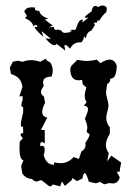

<svg xmlns="http://www.w3.org/2000/svg" viewBox="-20 -655 484 688"><path d="M195.3 12.7 168.9 5.9Q165 12.7 159.7 12.7Q155.3 12.7 142.8 1.7Q130.4 -9.3 126 -9.3L111.8 -4.4Q103.5 -4.4 94.2 -13.7Q73.7 -14.6 60.1 -32.7L55.7 -60.5L64 -80.6Q49.8 -83.5 49.8 -123L50.8 -147.5L62 -159.7Q53.7 -168 53.7 -172.4Q53.7 -177.7 63 -178.2L62.5 -201.7L57.1 -200.7Q54.7 -200.7 54.7 -210.4Q54.7 -219.2 63 -252.4V-271Q56.6 -271.5 56.6 -278.8Q56.6 -285.2 61 -296.9V-310.5L49.3 -309.6L60.5 -343.3Q56.2 -379.9 19.5 -389.6L15.1 -412.6L25.9 -433.6L43 -437.5L62 -433.6Q75.7 -439.5 91.8 -439.5Q106.4 -439.5 123.5 -433.6L144.5 -444.8Q144.5 -438 160.2 -431.2Q168.9 -417 168.9 -402.3Q168.9 -389.6 164.1 -380.4Q134.3 -379.9 134.3 -359.9L136.7 -346.7Q127 -334 127 -325.2Q127 -315.9 137.2 -309.6L141.6 -287.1Q131.3 -266.6 131.3 -253.4Q131.3 -236.8 149.4 -233.9L127 -189.5H140.1L140.6 -141.1Q134.3 -146 129.9 -146Q124 -146 124 -136.2L124.5 -131.3L130.9 -132.3Q140.1 -132.3 140.1 -119.6Q140.1 -107.4 136.7 -98.6Q146 -64.5 173.3 -64.5L174.8 -73.7Q183.1 -70.3 197.3 -70.3Q224.1 -70.3 244.1 -92.3L262.7 -85.4L271.5 -111.8Q286.6 -121.1 286.6 -135.3L285.6 -143.1Q300.8 -164.1 300.8 -172.9Q300.8 -175.3 295.9 -177.7Q291 -180.2 291 -185.1L293 -196.8Q293 -209 284.2 -229Q295.4 -254.4 295.4 -262.7Q295.4 -275.9 280.8 -275.9L290.5 -289.6Q283.7 -297.9 283.7 -311Q283.7 -323.7 289.6 -341.3L276.9 -352.5L273.9 -368.7L261.7 -367.2Q231.9 -367.2 231.9 -408.2Q231.9 -412.6 234.4 -416.5Q236.8 -420.4 240.5 -424.1Q244.1 -427.7 248.3 -431.6Q252.4 -435.5 255.9 -440.4L285.6 -436.5Q309.1 -436.5 326.7 -441.4L339.8 -428.7Q359.9 -441.4 373 -441.4Q391.1 -441.4 398.4 -419.4Q397 -373 376.5 -373H374L375 -368.2Q375 -360.8 363.8 -353.5L359.9 -323.7Q359.9 -315.9 364.3 -300.5Q368.7 -285.2 368.7 -277.3Q368.7 -267.6 364.7 -255.1Q360.8 -242.7 360.8 -231.9Q360.8 -214.4 373.5 -198.7V-175.8Q359.4 -152.8 359.4 -135.7Q359.4 -120.1 369.6 -106.9L364.3 -76.7L378.9 -97.2L414.1 -72.8L408.2 -39.1L397.9 -40L409.2 -19.5Q403.3 2.4 383.3 2.4L371.6 1L353.5 5.4L336.9 -3.9Q331.5 1.5 321.8 1.5L298.3 -3.9Q289.6 -34.7 283.2 -34.7Q278.8 -34.7 275.4 -15.6L255.9 -5.9L239.7 -17.1L236.8 -9.3L212.4 11.2L202.1 -4.9ZM183.1 -497.6Q179.2 -493.2 174.8 -493.2Q163.1 -493.2 142.6 -517.6L162.6 -515.6L128.9 -543.5L135.7 -522.5Q104.5 -550.3 104.5 -557.1Q104.5 -559.1 107.4 -559.1L114.7 -557.6Q111.8 -565.9 107.9 -565.9Q104 -565.9 99.6 -560.5Q96.2 -578.6 69.3 -590.3L76.7 -597.7L66.9 -613.8Q72.8 -628.9 94.2 -628.9L106 -627.9L105 -624Q105 -616.2 121.1 -615.7Q122.6 -599.6 152.8 -587.9L140.6 -585L168.9 -563.5L153.8 -556.6L172.9 -558.6Q174.3 -547.4 180.7 -547.4L187 -549.3L200.7 -545.4Q201.7 -537.1 214.8 -537.1L238.8 -541L230 -543L238.3 -548.8L245.1 -547.4Q250.5 -547.4 252.4 -552.5Q254.4 -557.6 256.6 -564.2Q258.8 -570.8 262.7 -577.1Q266.6 -583.5 275.9 -585.9V-574.7L296.4 -591.8H283.2Q283.2 -596.7 308.1 -614.3Q311.5 -633.8 321.3 -633.8Q325.7 -633.8 331.1 -629.9Q340.8 -635.3 348.1 -635.3Q357.4 -635.3 362.8 -626.5L361.3 -611.8Q345.7 -599.1 336.4 -581.5H328.6L328.1 -574.2L316.4 -573.7L319.8 -564.5L307.1 -544.9Q291 -540.5 287.6 -518.1L280.3 -524.9V-522Q280.3 -512.2 271.5 -503.4H266.6Q242.7 -503.4 231 -480.5Q218.8 -494.1 213.9 -494.1Q210.9 -494.1 210.9 -489.3L213.9 -473.6Z"/></svg>

Font: Truetypewriter PolyglOTT
Style: Regular
Weight: 400
Designer: Sergey Beatoff a.k.a. Sam_T
Version: Version 3.76